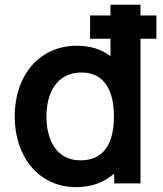

<svg xmlns="http://www.w3.org/2000/svg" viewBox="-20 -770 683 806"><path d="M636.5 -705.2H569.8V-750H443.8V-705.2H358.3V-607.3H443.8V-534.4C406.3 -562.5 359.4 -578.1 303.1 -578.1C143.8 -578.1 41.7 -452.1 41.7 -281.2C41.7 -112.5 142.7 15.6 299 15.6C365.6 15.6 418.8 -5.2 459.4 -41.7V0H569.8V-607.3H636.5ZM317.7 -96.9C219.8 -96.9 175 -178.1 175 -281.2C175 -383.3 220.8 -465.6 321.9 -465.6C417.7 -465.6 458.3 -390.6 458.3 -281.2C458.3 -171.9 418.8 -96.9 317.7 -96.9Z"/></svg>

Font: Manrope3 Bold
Style: Regular
Weight: 700
Designer: Mikhail Sharanda
Foundry: Mikhail Sharanda
Version: Version 3.000;PS 003.000;hotconv 1.0.88;makeotf.lib2.5.64775